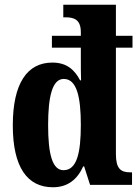

<svg xmlns="http://www.w3.org/2000/svg" viewBox="-20 -780 590 810"><path d="M203 10C266 10 306 -23 331 -78H335L360 0H537V-53H529C489 -53 469 -69 469 -130V-579H539V-629H469V-760H247V-707H255C291 -707 321 -699 321 -644V-629H199V-579H321V-545C321 -510 321 -460 322 -441H318C295 -485 262 -516 201 -516C95 -516 34 -429 34 -251C34 -75 95 10 203 10ZM248 -62C201 -62 183 -129 183 -252C183 -374 201 -447 249 -447C304 -447 321 -371 321 -253C321 -134 304 -62 248 -62Z"/></svg>

Font: Noto Serif Devanagari ExtraCondensed ExtraBold
Style: Regular
Weight: 800
Width: 2
Designer: Universal Thirst, Indian Type Foundry and the Monotype Design Team
Foundry: Monotype Imaging Inc.
Version: Version 2.004